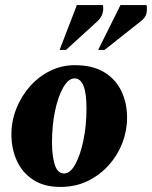

<svg xmlns="http://www.w3.org/2000/svg" viewBox="-20 -727 599 757"><path d="M218 10Q154 10 111 -18Q68 -46 46.5 -93Q25 -140 25 -197Q25 -250 44.5 -299Q64 -348 98 -386.5Q132 -425 177.5 -447.5Q223 -470 275 -470Q345 -470 390.5 -442.5Q436 -415 458.5 -368Q481 -321 481 -263Q481 -212 462.5 -163.5Q444 -115 409 -76Q374 -37 326 -13.5Q278 10 218 10ZM233 -43Q257 -43 277 -79.5Q297 -116 309 -174.5Q321 -233 321 -299Q321 -360 309 -389Q297 -418 274 -418Q250 -418 229.5 -382.5Q209 -347 197 -289.5Q185 -232 185 -166Q185 -112 196 -77.5Q207 -43 233 -43ZM215 -530 283 -707H386Q392 -670 365 -644L240 -530ZM367 -530 455 -707H558Q561 -689 557 -673Q553 -657 536 -644L392 -530Z"/></svg>

Font: Spectral ExtraBold
Style: Italic
Weight: 800
Italic angle: -10°
Designer: Jean-Baptiste Levee
Foundry: Production Type
Version: Version 2.001